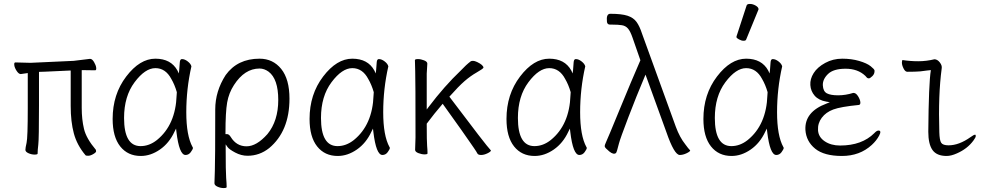

<svg xmlns="http://www.w3.org/2000/svg" viewBox="-20 -779 5040 975"><path d="M414 9Q371 -42 355 -101.5Q339 -161 339 -241V-421L209 -415L178 -414V-244Q178 -74 174.5 -45Q171 -16 171 1Q171 6 155.5 6Q140 6 124.5 -1Q109 -8 109 -18Q109 -28 115 -54Q121 -80 121 -230V-408Q95 -404 86 -403H85Q75 -403 64.5 -419Q54 -435 52.5 -448.5Q51 -462 58 -462L135 -460L354 -470L436 -480Q437 -480 438 -480Q448 -480 457.5 -464Q467 -448 468.5 -435Q470 -422 463 -422L395 -423V-231Q395 -173 406.5 -124.5Q418 -76 467 -18Q468 -16 468 -10.5Q468 -5 453.5 3.5Q439 12 427.5 12Q416 12 414 9Z M695 13Q629 13 590.5 -35.5Q552 -84 552 -175Q552 -300 621 -390.5Q690 -481 769 -481Q848 -481 881 -421L888 -406L890 -423Q892 -445 893 -462Q894 -479 904 -479Q918 -479 933.5 -467Q949 -455 952 -442Q926 -328 926 -209Q926 -90 958 -32L960 -28Q959 -20 948.5 -6Q938 8 922 8Q890 8 876 -109L874 -126L866 -110Q839 -52 792 -19.5Q745 13 695 13ZM694 -37Q738 -37 777 -68Q872 -145 877 -296Q877 -304 878 -311Q867 -349 850 -378Q821 -433 769 -433Q717 -433 663.5 -361.5Q610 -290 610 -180Q610 -37 694 -37Z M1131 171Q1131 176 1115.5 176Q1100 176 1084.5 169Q1069 162 1069 151.5Q1069 141 1071 89Q1073 37 1073 -223Q1073 -316 1126 -398Q1186 -481 1298 -481Q1366 -481 1408 -429Q1450 -377 1450 -278Q1450 -113 1347 -27Q1298 12 1237 12Q1205 12 1174 -4.5Q1143 -21 1135 -33L1126 -46V-30Q1126 96 1128.5 125Q1131 154 1131 171ZM1152 -83Q1181 -36 1232 -36Q1283 -36 1338 -98Q1393 -165 1393 -271.5Q1393 -378 1344 -415Q1322 -431 1298 -431Q1222 -431 1168 -347Q1142 -307 1133.5 -258.5Q1125 -210 1125 -103V-98H1133Q1143 -98 1152 -83ZM1126 -398Z M1695 13Q1629 13 1590.5 -35.5Q1552 -84 1552 -175Q1552 -300 1621 -390.5Q1690 -481 1769 -481Q1848 -481 1881 -421L1888 -406L1890 -423Q1892 -445 1893 -462Q1894 -479 1904 -479Q1918 -479 1933.5 -467Q1949 -455 1952 -442Q1926 -328 1926 -209Q1926 -90 1958 -32L1960 -28Q1959 -20 1948.5 -6Q1938 8 1922 8Q1890 8 1876 -109L1874 -126L1866 -110Q1839 -52 1792 -19.5Q1745 13 1695 13ZM1694 -37Q1738 -37 1777 -68Q1872 -145 1877 -296Q1877 -304 1878 -311Q1867 -349 1850 -378Q1821 -433 1769 -433Q1717 -433 1663.5 -361.5Q1610 -290 1610 -180Q1610 -37 1694 -37Z M2151 0Q2151 5 2136 5Q2121 5 2104.5 -1.5Q2088 -8 2088 -18L2090 -81Q2090 -378 2088.5 -415.5Q2087 -453 2087 -474Q2088 -479 2102.5 -479Q2117 -479 2133.5 -472.5Q2150 -466 2150 -456Q2150 -446 2147 -405V-223L2156 -235Q2237 -342 2319 -420Q2347 -450 2371 -468Q2375 -470 2382.5 -470Q2390 -470 2403 -464Q2434 -449 2435 -436V-435Q2432 -429 2400.5 -411Q2369 -393 2339 -367Q2309 -341 2262 -288Q2451 -37 2473 -15Q2473 -9 2455.5 -0.5Q2438 8 2423 8Q2408 8 2404 0Q2400 -8 2387 -27L2369 -53Q2345 -89 2228 -252Q2185 -202 2147 -151V-149Q2147 -60 2149 -38.5Q2151 -17 2151 0Z M2695 13Q2629 13 2590.5 -35.5Q2552 -84 2552 -175Q2552 -300 2621 -390.5Q2690 -481 2769 -481Q2848 -481 2881 -421L2888 -406L2890 -423Q2892 -445 2893 -462Q2894 -479 2904 -479Q2918 -479 2933.5 -467Q2949 -455 2952 -442Q2926 -328 2926 -209Q2926 -90 2958 -32L2960 -28Q2959 -20 2948.5 -6Q2938 8 2922 8Q2890 8 2876 -109L2874 -126L2866 -110Q2839 -52 2792 -19.5Q2745 13 2695 13ZM2694 -37Q2738 -37 2777 -68Q2872 -145 2877 -296Q2877 -304 2878 -311Q2867 -349 2850 -378Q2821 -433 2769 -433Q2717 -433 2663.5 -361.5Q2610 -290 2610 -180Q2610 -37 2694 -37Z M3432 8Q3404 8 3364 -108L3258 -400L3253 -388Q3212 -291 3170.5 -182.5Q3129 -74 3123 -50Q3112 -5 3108 -2Q3096 8 3074 -10Q3052 -28 3051 -35Q3050 -42 3058 -58.5Q3066 -75 3126.5 -222.5Q3187 -370 3232 -473L3192 -588Q3181 -620 3169 -634Q3157 -648 3138 -651Q3119 -654 3089 -654H3078Q3063 -654 3062 -670Q3058 -709 3079 -709Q3137 -709 3167 -699Q3197 -689 3212.5 -667.5Q3228 -646 3240 -609L3412 -135Q3432 -81 3460 -46Q3475 -25 3485 -15Q3484 -9 3466 -0.5Q3448 8 3432 8ZM3460 -46ZM3061 -674V-675Z M3695 13Q3629 13 3590.5 -35.5Q3552 -84 3552 -175Q3552 -300 3621 -390.5Q3690 -481 3769 -481Q3848 -481 3881 -421L3888 -406L3890 -423Q3892 -445 3893 -462Q3894 -479 3904 -479Q3918 -479 3933.5 -467Q3949 -455 3952 -442Q3926 -328 3926 -209Q3926 -90 3958 -32L3960 -28Q3959 -20 3948.5 -6Q3938 8 3922 8Q3890 8 3876 -109L3874 -126L3866 -110Q3839 -52 3792 -19.5Q3745 13 3695 13ZM3694 -37Q3738 -37 3777 -68Q3872 -145 3877 -296Q3877 -304 3878 -311Q3867 -349 3850 -378Q3821 -433 3769 -433Q3717 -433 3663.5 -361.5Q3610 -290 3610 -180Q3610 -37 3694 -37ZM3769 -578Q3767 -572 3756 -572Q3745 -572 3732.5 -579Q3720 -586 3720 -590V-594L3771 -750Q3773 -759 3788 -759Q3803 -759 3817.5 -750.5Q3832 -742 3832 -732Q3832 -730 3831 -729Z M4246 -40Q4357 -40 4420 -103Q4432 -116 4441 -116Q4458 -116 4444.5 -90.5Q4431 -65 4407 -43Q4346 13 4255.5 13Q4165 13 4119.5 -24Q4074 -61 4070 -119Q4065 -211 4177 -253L4194 -260L4176 -263Q4137 -270 4117 -293Q4097 -316 4095 -347Q4093 -378 4112 -408Q4131 -438 4170.5 -459.5Q4210 -481 4257 -481Q4304 -481 4343 -469.5Q4382 -458 4401 -443Q4420 -428 4421 -421Q4422 -404 4410 -392.5Q4398 -381 4392.5 -381Q4387 -381 4383 -384L4374 -394Q4336 -430 4274 -430Q4212 -430 4184.5 -403Q4157 -376 4158.5 -345.5Q4160 -315 4179 -305Q4198 -295 4236 -295Q4274 -295 4312 -307H4315Q4327 -307 4337.5 -290Q4348 -273 4349 -260Q4350 -247 4341 -246Q4249 -237 4211.5 -223Q4174 -209 4153 -181Q4132 -153 4134 -118Q4136 -83 4168 -61.5Q4200 -40 4246 -40Z M4787 13Q4737 13 4715.5 -17Q4694 -47 4694 -110Q4696 -356 4707 -423L4688 -421Q4650 -415 4624.5 -415Q4599 -415 4588 -414.5Q4577 -414 4568.5 -431Q4560 -448 4560 -461Q4560 -474 4564 -474Q4602 -468 4643 -468Q4684 -468 4725 -478Q4740 -478 4752.5 -462Q4765 -446 4762 -431Q4744 -297 4750 -108Q4751 -67 4759.5 -54Q4768 -41 4797 -41Q4850 -41 4909 -83Q4925 -95 4932 -95Q4935 -95 4935 -88Q4935 -81 4923 -65Q4892 -23 4839 0Q4810 13 4787 13Z"/></svg>

Font: LXGW WenKai Mono TC Light
Style: Regular
Weight: 300
Designer: LXGW / Fontworks Inc.
Foundry: LXGW / Fontworks Inc.
Version: Version 1.330